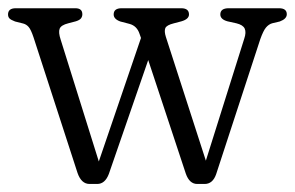

<svg xmlns="http://www.w3.org/2000/svg" viewBox="-29 -450 734 478"><path d="M213 8H194Q173.5 8 164 -19.5L54.5 -357Q48 -376.5 42.2 -383Q36.5 -389.5 28.5 -391.5L8.5 -396.5Q-2 -400.5 -5.5 -404.2Q-9 -408 -9 -414Q-9 -429.5 10.5 -429.5H158.5Q176 -429.5 176 -414.5Q176 -409 172.8 -404.5Q169.5 -400 160 -397L141 -392Q123 -387.5 119.5 -378.5Q116 -369.5 122 -351.5L217 -48L322 -355.5L318.5 -365.5Q312 -385.5 293.5 -390.5L270.5 -396.5Q254 -402.5 254 -414Q254 -429.5 274 -429.5H422Q441.5 -429.5 441.5 -414Q441.5 -402.5 423 -397L404 -392Q385.5 -387.5 382.5 -379.8Q379.5 -372 384 -358L483.5 -50L579 -353.5Q584.5 -369.5 580.2 -378.8Q576 -388 559.5 -392L537 -397Q519.5 -402 519.5 -414Q519.5 -429.5 540.5 -429.5H665.5Q685 -429.5 685 -414.5Q685 -403 667.5 -396.5L648.5 -392Q640 -389.5 633.2 -381.5Q626.5 -373.5 619 -352.5L509 -16Q500.5 8 480.5 8H462Q442.5 8 433.5 -18L340 -300.5L242 -17Q232.5 8 213 8Z"/></svg>

Font: Fraunces 144pt SuperSoft Light
Style: Regular
Weight: 300
Version: Version 1.000;[0bf87f6ff]